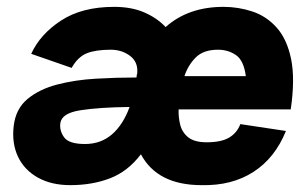

<svg xmlns="http://www.w3.org/2000/svg" viewBox="-20 -530 882 560"><path d="M189 -332 71 -373Q97 -430 158 -470Q219 -510 313 -510Q364 -510 401.5 -493.5Q439 -477 463 -451Q529 -510 632 -510Q675 -510 716 -496.5Q757 -483 787 -449.5Q817 -416 829 -358Q841 -300 828 -211H501Q500 -189 505.5 -166.5Q511 -144 529 -129.5Q547 -115 583 -115Q625 -115 648 -128.5Q671 -142 681 -168L814 -148Q782 -69 719 -28.5Q656 12 568 10Q439 10 391 -80Q353 -30 301 -10Q249 10 185 10Q130 10 90.5 -12Q51 -34 32.5 -73Q14 -112 20 -163Q26 -213 60.5 -241.5Q95 -270 147 -283.5Q199 -297 259.5 -300.5Q320 -304 378 -304Q379 -308 379 -313H380V-314Q384 -348 360 -366.5Q336 -385 303 -385Q259 -385 233 -374.5Q207 -364 189 -332ZM616 -385Q573 -385 550.5 -362Q528 -339 518 -308H697Q691 -354 668 -369.5Q645 -385 616 -385ZM156 -171Q153 -149 167 -129.5Q181 -110 228 -110Q274 -110 306.5 -138Q339 -166 358 -218Q270 -217 215 -208.5Q160 -200 156 -171Z"/></svg>

Font: Haskoy ExtraBold
Style: Italic
Weight: 800
Designer: Ertekin Erdin
Foundry: Ertekin Erdin
Version: Version 2.000; ttfautohint (v1.8.4.7-5d5b)